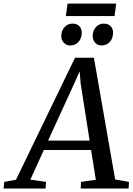

<svg xmlns="http://www.w3.org/2000/svg" viewBox="-86 -1078 762 1098"><path d="M-65.5 0 -61.5 -38 5.5 -50 343 -748H451L572.5 -51.5L651.5 -38L649.5 0H375.5L377.5 -38L462 -50L435 -220H164.5L87.5 -50.5L177.5 -38L174.5 0ZM189 -274H426.5L375 -602.5L369.5 -670.5L342 -608ZM314.5 -818Q293 -818 278.5 -834Q264 -850 264.5 -874Q265.5 -904 283.8 -923.5Q302 -943 328.5 -943Q354.5 -943 368.2 -927.8Q382 -912.5 381.5 -890Q381 -858.5 362.8 -838.2Q344.5 -818 314.5 -818ZM494 -818Q472.5 -818 458 -834Q443.5 -850 444 -874Q445 -904 462.8 -923.5Q480.5 -943 507.5 -943Q533 -943 547.2 -927.8Q561.5 -912.5 560.5 -890Q560 -858.5 542 -838.2Q524 -818 494 -818ZM300.5 -1057.5H578.5L569 -986H290.5Z"/></svg>

Font: Merriweather 28pt
Style: Italic
Weight: 400
Italic angle: -7.8°
Version: Version 2.101